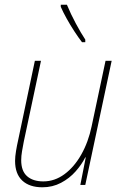

<svg xmlns="http://www.w3.org/2000/svg" viewBox="-20 -785 522 815"><path d="M160 10Q105 10 74.5 -18.5Q44 -47 44 -102Q44 -120 48 -144Q52 -168 57 -190L128 -527H154L81 -184Q77 -163 73.5 -143Q70 -123 70 -105Q70 -59 95 -37Q120 -15 164 -15Q212 -15 253.5 -45.5Q295 -76 325 -129Q355 -182 369 -249L428 -527H454L342 0H321L344 -117H342Q327 -87 301 -57.5Q275 -28 239 -9Q203 10 160 10ZM328 -606Q314 -624 296 -651.5Q278 -679 262.5 -707Q247 -735 238 -756V-765H264Q280 -726 302 -685Q324 -644 342 -617V-606Z"/></svg>

Font: Noto Sans SemiCondensed Thin
Style: Italic
Weight: 100
Width: 4
Italic angle: -12°
Designer: Monotype Design Team
Foundry: Monotype Imaging Inc.
Version: Version 2.013; ttfautohint (v1.8.4.7-5d5b)